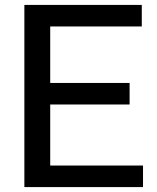

<svg xmlns="http://www.w3.org/2000/svg" viewBox="-20 -760 636 780"><path d="M79 0V-740H556V-652.5H184V-423H506.5V-335.5H184V-87.5H561V0Z"/></svg>

Font: Encode Sans Md
Style: Regular
Weight: 500
Designer: Multiple Designers
Foundry: Impallari Type
Version: Version 3.002; ttfautohint (v1.8.3) -l 8 -r 50 -G 200 -x 14 